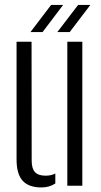

<svg xmlns="http://www.w3.org/2000/svg" viewBox="-20 -774 421 800"><path d="M49 -110V-600H111.5L112 -105Q112 -71.5 125.8 -56.8Q139.5 -42 170 -42Q193.5 -42 210.5 -51V-9.5Q185.5 7 152.5 7Q100 7 74.5 -20.8Q49 -48.5 49 -110ZM260.5 0V-600H323V0ZM107 -640.5 193 -753.5H243L157.5 -640.5ZM219 -640.5 305.5 -753.5H356.5L270.5 -640.5Z"/></svg>

Font: Big Shoulders Stencil Text Thin Light
Style: Regular
Weight: 300
Version: Version 2.001